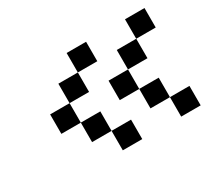

<svg xmlns="http://www.w3.org/2000/svg" viewBox="-88 -598 713 657"><g transform="rotate(-30 269.0 -269.5)"><path d="M538.5 -461.5V-384.6H461.5V-461.5ZM461.5 -384.6V-307.7H384.6V-384.6ZM538.5 -153.8V-76.9H461.5V-153.8ZM461.5 -230.8V-153.8H384.6V-230.8ZM384.6 -307.7V-230.8H307.7V-307.7ZM307.7 -461.5V-384.6H230.8V-461.5ZM230.8 -384.6V-307.7H153.8V-384.6ZM307.7 -153.8V-76.9H230.8V-153.8ZM230.8 -230.8V-153.8H153.8V-230.8ZM153.8 -307.7V-230.8H76.9V-307.7Z"/></g></svg>

Font: Jacquarda Bastarda 9
Style: Regular
Weight: 400
Designer: Sarah Cadigan-Fried
Version: Version 1.000; ttfautohint (v1.8.4.7-5d5b)